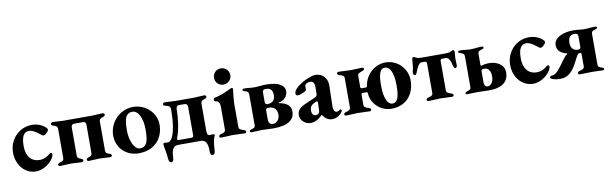

<svg xmlns="http://www.w3.org/2000/svg" viewBox="-49 -1168 5861 1839"><g transform="rotate(-10 2881.5 -249.0)"><path d="M211 14C295 14 364 -51 384 -92C390 -104 392 -114 392 -120C392 -130 388 -136 380 -136C374 -136 370 -131 363 -127C331 -101 305 -88 265 -88C182 -88 135 -148 135 -246C135 -340 161 -380 212 -380C238 -380 276 -360 310 -331C321 -322 331 -313 344 -313C359 -313 392 -347 392 -360C392 -365 389 -372 383 -378C349 -413 300 -432 247 -432C122 -432 24 -330 24 -201C24 -79 105 14 211 14Z M449 3C489 3 522 -2 557 -2C592 -2 618 3 658 3C666 3 675 -3 675 -11C675 -21 666 -27 655 -31C636 -38 620 -42 620 -69V-340C620 -364 632 -373 651 -373H732C752 -373 763 -364 763 -340V-69C763 -42 748 -37 728 -31C717 -27 708 -22 708 -11C708 -2 717 3 725 3C765 3 794 -2 829 -2C864 -2 894 3 934 3C942 3 952 -2 952 -11C952 -22 942 -27 931 -31C911 -37 895 -42 895 -69V-348C895 -377 911 -382 933 -388C943 -391 953 -398 953 -409C953 -417 942 -424 935 -424C897 -424 865 -419 832 -419H553C520 -419 486 -424 449 -424C442 -424 429 -417 429 -409C429 -398 441 -391 451 -388C473 -382 489 -377 489 -347V-69C489 -42 472 -37 452 -31C441 -27 429 -22 429 -11C429 -2 441 3 449 3Z M1210 14C1371 14 1453 -95 1453 -224C1453 -336 1355 -433 1232 -433C1100 -433 997 -323 997 -195C997 -73 1090 14 1210 14ZM1230 -30C1175 -30 1135 -124 1135 -220C1135 -292 1142 -342 1165 -368C1179 -382 1195 -389 1217 -389C1275 -389 1313 -308 1313 -200C1313 -138 1308 -91 1292 -64C1278 -41 1257 -30 1230 -30Z M1503 153C1516 153 1526 138 1526 119C1526 105 1528 92 1529 81C1534 29 1551 0 1597 0H1812C1880 0 1881 68 1881 119C1881 138 1890 153 1904 153C1917 153 1928 141 1929 118C1933 16 1947 -5 1955 -28C1956 -30 1956 -32 1956 -33C1956 -40 1948 -42 1939 -42C1929 -42 1917 -40 1911 -40C1888 -40 1883 -57 1883 -86V-345C1883 -378 1900 -383 1922 -389C1932 -392 1941 -398 1941 -409C1941 -418 1931 -424 1924 -424C1886 -424 1854 -419 1821 -419H1643C1611 -419 1577 -424 1539 -424C1532 -424 1519 -418 1519 -409C1519 -396 1529 -393 1544 -389C1571 -382 1587 -378 1587 -343C1587 -180 1558 -40 1499 -40C1488 -40 1476 -43 1469 -43C1461 -43 1456 -34 1456 -27C1456 -8 1474 53 1477 118C1479 141 1490 153 1503 153ZM1616 -45C1604 -45 1594 -46 1594 -56C1594 -62 1597 -66 1599 -74C1627 -148 1640 -258 1640 -339C1640 -353 1646 -374 1667 -374H1721C1740 -374 1752 -364 1752 -340V-69C1752 -53 1749 -45 1730 -45Z M2122 -493C2168 -493 2203 -528 2203 -571C2203 -616 2168 -651 2122 -651C2079 -651 2044 -616 2044 -571C2044 -528 2079 -493 2122 -493ZM2012 3C2051 3 2090 -2 2125 -2C2160 -2 2205 2 2243 2C2252 2 2258 -2 2258 -11C2258 -22 2251 -26 2240 -30C2203 -41 2192 -50 2192 -68V-289C2192 -337 2202 -402 2205 -436C2205 -443 2200 -448 2192 -448C2189 -448 2181 -445 2172 -440C2143 -426 2086 -397 2017 -384C2011 -383 2006 -375 2006 -367C2006 -358 2010 -350 2018 -349C2047 -345 2061 -329 2061 -283V-67C2061 -45 2048 -38 2014 -30C2003 -27 1996 -20 1996 -10C1996 -2 2004 3 2012 3Z M2307 -397C2340 -388 2349 -381 2349 -354V-61C2349 -35 2337 -32 2308 -23C2299 -21 2293 -14 2293 -8C2293 -2 2299 3 2307 3C2323 3 2381 0 2412 -1C2452 -1 2482 3 2522 3C2663 3 2728 -45 2728 -125C2728 -192 2674 -215 2614 -226C2609 -227 2611 -232 2614 -232C2666 -240 2703 -279 2703 -327C2703 -383 2648 -423 2523 -423C2468 -423 2449 -416 2413 -416C2374 -416 2355 -422 2307 -422C2299 -422 2292 -418 2292 -411C2292 -406 2296 -400 2307 -397ZM2510 -200C2560 -200 2591 -172 2591 -120C2591 -76 2563 -40 2524 -40C2497 -40 2482 -59 2482 -91V-180C2482 -198 2496 -200 2510 -200ZM2515 -382C2556 -382 2580 -362 2580 -310C2580 -269 2559 -236 2506 -236C2490 -236 2482 -244 2482 -259V-355C2482 -373 2490 -382 2515 -382Z M2882 14C2922 14 2954 -2 2998 -43H3000C3026 -4 3054 14 3093 14C3123 14 3153 1 3177 -23C3189 -35 3195 -46 3195 -54C3195 -60 3189 -65 3183 -65C3181 -65 3179 -64 3177 -62C3167 -53 3157 -49 3144 -49C3126 -49 3113 -73 3114 -104L3119 -306C3121 -382 3074 -432 3003 -432C2946 -432 2786 -353 2786 -289C2786 -277 2794 -268 2804 -268C2834 -268 2893 -295 2893 -308C2893 -316 2891 -329 2891 -337C2891 -345 2892 -352 2897 -358C2906 -367 2926 -376 2943 -376C2973 -376 2987 -352 2986 -315L2985 -258C2985 -232 2982 -228 2956 -216L2867 -177C2810 -152 2782 -125 2782 -79C2782 -29 2828 14 2882 14ZM2942 -51C2925 -51 2905 -63 2905 -101C2905 -144 2923 -158 2962 -176C2967 -179 2971 -180 2974 -180C2979 -180 2984 -177 2984 -164L2981 -92C2981 -80 2978 -72 2974 -66C2965 -56 2956 -51 2942 -51Z M3231 -390C3264 -381 3277 -375 3277 -353V-67C3275 -45 3263 -38 3230 -30C3219 -27 3212 -20 3212 -10C3212 -2 3221 3 3229 3C3268 3 3306 -2 3341 -2C3376 -2 3420 2 3458 2C3467 2 3474 -2 3474 -11C3474 -22 3467 -26 3456 -30C3421 -41 3408 -49 3408 -68V-169C3408 -177 3412 -183 3420 -183H3461C3466 -183 3470 -178 3470 -175C3471 -78 3556 14 3668 14C3819 14 3895 -95 3895 -224C3895 -336 3804 -433 3687 -433C3579 -433 3490 -350 3473 -241C3471 -231 3467 -229 3460 -229H3421C3414 -229 3408 -233 3408 -240V-352C3408 -371 3420 -379 3454 -390C3465 -394 3473 -398 3473 -409C3473 -418 3466 -422 3457 -422C3419 -422 3376 -418 3341 -418C3306 -418 3269 -423 3230 -423C3222 -423 3212 -418 3212 -410C3212 -400 3220 -393 3231 -390ZM3607 -222C3607 -328 3623 -385 3673 -385C3717 -385 3754 -328 3754 -200C3754 -84 3735 -33 3685 -33C3645 -33 3607 -87 3607 -222Z M3945 -264C3958 -264 3964 -285 3968 -294C3980 -327 4001 -374 4027 -374H4061C4077 -374 4078 -359 4078 -346V-67C4078 -45 4065 -38 4032 -30C4021 -27 4013 -20 4013 -10C4013 -2 4023 3 4031 3C4070 3 4108 -2 4143 -2C4178 -2 4222 2 4260 2C4268 2 4276 -2 4276 -11C4276 -22 4268 -26 4257 -30C4222 -41 4210 -49 4210 -68V-346C4210 -359 4210 -374 4227 -374H4266C4293 -374 4314 -325 4316 -294C4318 -285 4325 -264 4338 -264C4351 -264 4357 -281 4355 -291C4354 -308 4353 -338 4353 -358C4353 -379 4358 -400 4358 -417C4358 -429 4350 -437 4344 -437C4340 -437 4328 -432 4320 -426C4313 -420 4287 -418 4265 -418H4043C4020 -418 3996 -420 3987 -426C3977 -432 3966 -437 3960 -437C3953 -437 3945 -429 3945 -417C3945 -397 3940 -372 3939 -350C3939 -332 3928 -304 3928 -290C3928 -279 3933 -264 3945 -264Z M4406 -397C4438 -388 4447 -381 4447 -355V-61C4447 -36 4435 -32 4406 -23C4397 -21 4391 -14 4391 -8C4391 -2 4398 3 4405 3C4434 3 4481 0 4510 0C4551 0 4581 3 4623 3C4720 3 4809 -31 4809 -138C4809 -222 4728 -254 4662 -254C4637 -254 4605 -249 4591 -243C4590 -243 4589 -242 4588 -242C4583 -242 4579 -246 4579 -252V-355C4579 -381 4589 -388 4622 -397C4633 -400 4637 -405 4637 -410C4637 -418 4630 -422 4622 -422C4574 -422 4552 -415 4512 -415C4472 -415 4454 -422 4405 -422C4397 -422 4390 -418 4390 -410C4390 -405 4395 -400 4406 -397ZM4579 -188C4579 -195 4581 -202 4586 -205C4590 -209 4598 -210 4606 -210C4645 -210 4670 -181 4670 -126C4670 -67 4642 -37 4611 -37C4591 -37 4579 -55 4579 -79Z M5046 14C5130 14 5199 -51 5219 -92C5225 -104 5227 -114 5227 -120C5227 -130 5223 -136 5215 -136C5209 -136 5205 -131 5198 -127C5166 -101 5140 -88 5100 -88C5017 -88 4970 -148 4970 -246C4970 -340 4996 -380 5047 -380C5073 -380 5111 -360 5145 -331C5156 -322 5166 -313 5179 -313C5194 -313 5227 -347 5227 -360C5227 -365 5224 -372 5218 -378C5184 -413 5135 -432 5082 -432C4957 -432 4859 -330 4859 -201C4859 -79 4940 14 5046 14Z M5215 -15C5215 -2 5258 13 5309 13C5383 13 5428 -24 5479 -124C5509 -183 5516 -196 5528 -197L5543 -198C5549 -198 5551 -194 5551 -189V-67C5551 -45 5537 -38 5503 -30C5492 -27 5485 -20 5485 -10C5485 -2 5495 3 5503 3C5547 3 5579 0 5620 0C5649 0 5697 3 5725 3C5733 3 5739 -2 5739 -8C5739 -14 5733 -21 5725 -23C5696 -32 5683 -35 5683 -61V-354C5683 -381 5693 -388 5725 -396C5736 -400 5741 -405 5741 -410C5741 -417 5734 -422 5726 -422C5677 -422 5659 -416 5619 -416C5582 -416 5561 -423 5508 -423C5412 -423 5321 -384 5321 -313C5321 -254 5358 -233 5413 -216C5418 -214 5418 -210 5412 -207C5394 -198 5376 -171 5352 -138C5316 -88 5278 -32 5236 -32C5224 -32 5215 -27 5215 -15ZM5455 -309C5455 -372 5482 -388 5516 -388C5541 -388 5551 -380 5551 -360V-254C5551 -241 5542 -233 5523 -233C5476 -233 5455 -267 5455 -309Z"/></g></svg>

Font: EB Garamond
Style: Bold
Weight: 700
Designer: Georg Duffner and Octavio Pardo
Foundry: Georg Duffner
Version: Version 1.000;PS 001.000;hotconv 1.0.88;makeotf.lib2.5.64775